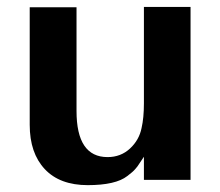

<svg xmlns="http://www.w3.org/2000/svg" viewBox="-20 -521 635 555"><path d="M232.9 14.2H233.9Q152.8 14.2 109.4 -32.2Q65.9 -78.6 65.9 -160.2V-500H201.2V-200.2Q201.2 -66.9 291 -66.9Q329.1 -66.9 355.7 -91.6Q382.3 -116.2 389.2 -150.9Q396 -180.2 396 -222.2V-501H530.8V-1H396V-67.9Q391.6 -61.5 385.5 -52.2Q379.4 -43 377.7 -40.5Q376 -38.1 371.3 -32.7Q366.7 -27.3 361.8 -23.2Q356.9 -19 348.1 -12.2Q314.5 14.2 232.9 14.2Z"/></svg>

Font: Perun
Style: Bold
Weight: 700
Foundry: Copyright (c) Stefan Peev, Context Ltd, 2016
Version: Version 1.0000